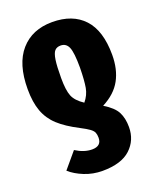

<svg xmlns="http://www.w3.org/2000/svg" viewBox="-143 -636 777 947"><g transform="rotate(-20 245.0 -162.5)"><path d="M342 -76Q393 -45 409.5 -12.5Q426 20 426 66Q426 135 377.5 180Q329 225 230 225Q180 225 135.5 207Q91 189 62 163L132 80Q176 108 218 108Q267 108 267 64Q267 48 262.5 37Q258 26 243 15Q228 4 197 -12Q131 -46 93 -81Q55 -116 37.5 -163.5Q20 -211 20 -280Q20 -412 80.5 -481Q141 -550 246 -550Q353 -550 411.5 -487Q470 -424 470 -297Q470 -221 440 -166Q410 -111 342 -76ZM260 -122Q285 -152 291.5 -188Q298 -224 299 -292Q299 -371 287 -399Q275 -427 246 -427Q226 -427 215 -415Q204 -403 199 -370Q194 -337 194 -275Q194 -211 206.5 -180Q219 -149 260 -122Z"/></g></svg>

Font: Fira Sans Compressed ExtraBold
Style: Regular
Weight: 800
Width: 1
Designer: bBox Type GmbH & Carrois Corporate GbR & Edenspiekermann AG
Foundry: bBox Type GmbH & Carrois Corporate GbR & Edenspiekermann AG
Version: Version 4.301